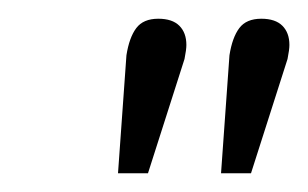

<svg xmlns="http://www.w3.org/2000/svg" viewBox="-20 -560 329 205"><path d="M106 -375ZM179 -512Q179 -507 177 -497L138 -375H106L115 -501Q118 -520 125.5 -530Q133 -540 149 -540Q164 -540 171.5 -532.5Q179 -525 179 -512ZM289 -512Q289 -507 287 -497L248 -375H216L225 -501Q228 -520 235.5 -530Q243 -540 259 -540Q274 -540 281.5 -532.5Q289 -525 289 -512Z"/></svg>

Font: Cambay Devanagari
Style: Italic
Weight: 400
Italic angle: -11°
Designer: Pooja Saxena
Foundry: Pooja Saxena
Version: Version 1.018;PS 001.018;hotconv 1.0.70;makeotf.lib2.5.58329